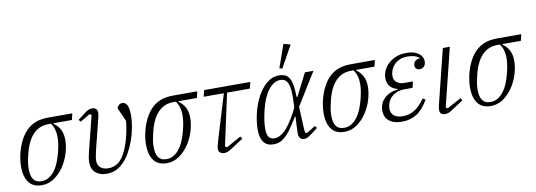

<svg xmlns="http://www.w3.org/2000/svg" viewBox="-59 -1145 4284 1536"><g transform="rotate(-10 2083.0 -377.0)"><path d="M357 -460 356 -456Q391 -432 409 -397Q427 -362 427 -313Q427 -260 409 -202.5Q391 -145 358.5 -97.5Q326 -50 281 -19Q236 12 181 12Q109 12 75 -35Q41 -82 41 -161Q41 -203 49 -244Q57 -285 70.5 -322.5Q84 -360 103 -391.5Q122 -423 143 -444Q178 -479 221 -495.5Q264 -512 327 -512H519L507 -460ZM184 -20Q216 -20 242.5 -36Q269 -52 290 -79.5Q311 -107 326 -144Q341 -181 352 -223Q362 -264 366 -292Q370 -320 370 -347Q370 -415 336 -460H314Q242 -460 192 -409Q142 -358 117 -257Q106 -211 102 -185.5Q98 -160 98 -137Q98 -111 102 -89.5Q106 -68 116 -52.5Q126 -37 142.5 -28.5Q159 -20 184 -20Z M560 -452 616 -495Q638 -512 652.5 -518Q667 -524 681 -524Q698 -524 711 -514Q724 -504 724 -482Q724 -474 723 -465Q722 -456 718 -441L655 -190Q647 -155 644 -136.5Q641 -118 641 -104Q641 -69 664.5 -49Q688 -29 727 -29Q785 -29 825 -69Q843 -87 860.5 -118.5Q878 -150 892 -190.5Q906 -231 916.5 -279Q927 -327 932 -378L883 -488Q886 -503 898.5 -513.5Q911 -524 927 -524Q951 -524 965 -498.5Q979 -473 979 -416Q979 -368 969 -315.5Q959 -263 941.5 -213.5Q924 -164 899.5 -121Q875 -78 846 -49Q812 -16 780 -2Q748 12 706 12Q651 12 617.5 -18Q584 -48 584 -99Q584 -119 587 -138Q590 -157 597 -186L669 -473L653 -481L573 -434Z M1372 -460 1371 -456Q1406 -432 1424 -397Q1442 -362 1442 -313Q1442 -260 1424 -202.5Q1406 -145 1373.5 -97.5Q1341 -50 1296 -19Q1251 12 1196 12Q1124 12 1090 -35Q1056 -82 1056 -161Q1056 -203 1064 -244Q1072 -285 1085.5 -322.5Q1099 -360 1118 -391.5Q1137 -423 1158 -444Q1193 -479 1236 -495.5Q1279 -512 1342 -512H1534L1522 -460ZM1199 -20Q1231 -20 1257.5 -36Q1284 -52 1305 -79.5Q1326 -107 1341 -144Q1356 -181 1367 -223Q1377 -264 1381 -292Q1385 -320 1385 -347Q1385 -415 1351 -460H1329Q1257 -460 1207 -409Q1157 -358 1132 -257Q1121 -211 1117 -185.5Q1113 -160 1113 -137Q1113 -111 1117 -89.5Q1121 -68 1131 -52.5Q1141 -37 1157.5 -28.5Q1174 -20 1199 -20Z M1590 -512H1965L1952 -460H1767L1676 -39L1692 -30L1811 -96L1823 -76L1726 -13Q1705 1 1691 6.5Q1677 12 1662 12Q1643 12 1629.5 2Q1616 -8 1616 -30Q1616 -42 1620 -57.5Q1624 -73 1633 -104L1741 -460H1577Z M2315 -249 2322 -89Q2323 -77 2323.5 -64Q2324 -51 2326 -37L2340 -31L2413 -75L2426 -57L2375 -18Q2352 -1 2339.5 5.5Q2327 12 2313 12Q2293 12 2280 -0.5Q2267 -13 2267 -40Q2267 -68 2270 -121L2273 -177H2268L2254 -154Q2224 -104 2199 -71.5Q2174 -39 2151.5 -20.5Q2129 -2 2107.5 5Q2086 12 2064 12Q2010 12 1983.5 -22.5Q1957 -57 1957 -123Q1957 -188 1974 -259Q1991 -330 2022.5 -389Q2054 -448 2099 -486Q2144 -524 2199 -524Q2224 -524 2243 -517Q2262 -510 2275.5 -493Q2289 -476 2297 -447Q2305 -418 2307 -374L2309 -329H2315L2409 -512H2478ZM2080 -34Q2118 -34 2160.5 -72.5Q2203 -111 2256 -209L2276 -249L2278 -302Q2279 -313 2279 -325Q2279 -337 2279 -349Q2279 -389 2273.5 -415.5Q2268 -442 2258.5 -457.5Q2249 -473 2235 -479.5Q2221 -486 2204 -486Q2151 -486 2107.5 -430.5Q2064 -375 2040 -278Q2028 -228 2022.5 -190.5Q2017 -153 2017 -123Q2017 -75 2032.5 -54.5Q2048 -34 2080 -34ZM2279 -766 2335 -751 2236 -573 2213 -579Z M2815 -460 2814 -456Q2849 -432 2867 -397Q2885 -362 2885 -313Q2885 -260 2867 -202.5Q2849 -145 2816.5 -97.5Q2784 -50 2739 -19Q2694 12 2639 12Q2567 12 2533 -35Q2499 -82 2499 -161Q2499 -203 2507 -244Q2515 -285 2528.5 -322.5Q2542 -360 2561 -391.5Q2580 -423 2601 -444Q2636 -479 2679 -495.5Q2722 -512 2785 -512H2977L2965 -460ZM2642 -20Q2674 -20 2700.5 -36Q2727 -52 2748 -79.5Q2769 -107 2784 -144Q2799 -181 2810 -223Q2820 -264 2824 -292Q2828 -320 2828 -347Q2828 -415 2794 -460H2772Q2700 -460 2650 -409Q2600 -358 2575 -257Q2564 -211 2560 -185.5Q2556 -160 2556 -137Q2556 -111 2560 -89.5Q2564 -68 2574 -52.5Q2584 -37 2600.5 -28.5Q2617 -20 2642 -20Z M3168 -240Q3114 -240 3076.5 -212.5Q3039 -185 3028 -140Q3024 -123 3024 -104Q3024 -71 3049 -50.5Q3074 -30 3120 -30Q3172 -30 3215 -56Q3258 -82 3299 -142L3322 -130Q3278 -53 3226 -20.5Q3174 12 3107 12Q3038 12 3001.5 -18.5Q2965 -49 2965 -102Q2965 -161 3005.5 -200.5Q3046 -240 3117 -248V-252Q3077 -261 3055.5 -287.5Q3034 -314 3034 -352Q3034 -386 3048.5 -417Q3063 -448 3089.5 -472Q3116 -496 3152.5 -510Q3189 -524 3234 -524Q3298 -524 3333 -497.5Q3368 -471 3368 -433Q3368 -408 3354.5 -392.5Q3341 -377 3318 -377Q3299 -377 3289.5 -387.5Q3280 -398 3280 -413Q3280 -431 3292.5 -445.5Q3305 -460 3331 -462V-468Q3299 -494 3237 -494Q3182 -494 3145 -465.5Q3108 -437 3097 -392Q3093 -376 3093 -360Q3093 -326 3117 -308Q3141 -290 3183 -290H3247L3235 -240Z M3611 -73 3519 -13Q3497 2 3483.5 7Q3470 12 3456 12Q3437 12 3425 2Q3413 -8 3413 -30Q3413 -44 3420 -72L3529 -512H3586L3469 -39L3484 -30L3599 -92Z M4004 -460 4003 -456Q4038 -432 4056 -397Q4074 -362 4074 -313Q4074 -260 4056 -202.5Q4038 -145 4005.5 -97.5Q3973 -50 3928 -19Q3883 12 3828 12Q3756 12 3722 -35Q3688 -82 3688 -161Q3688 -203 3696 -244Q3704 -285 3717.5 -322.5Q3731 -360 3750 -391.5Q3769 -423 3790 -444Q3825 -479 3868 -495.5Q3911 -512 3974 -512H4166L4154 -460ZM3831 -20Q3863 -20 3889.5 -36Q3916 -52 3937 -79.5Q3958 -107 3973 -144Q3988 -181 3999 -223Q4009 -264 4013 -292Q4017 -320 4017 -347Q4017 -415 3983 -460H3961Q3889 -460 3839 -409Q3789 -358 3764 -257Q3753 -211 3749 -185.5Q3745 -160 3745 -137Q3745 -111 3749 -89.5Q3753 -68 3763 -52.5Q3773 -37 3789.5 -28.5Q3806 -20 3831 -20Z"/></g></svg>

Font: IBM Plex Serif Light
Style: Italic
Weight: 300
Italic angle: -14°
Designer: Mike Abbink, Paul van der Laan, Pieter van Rosmalen
Foundry: Bold Monday
Version: Version 3.001